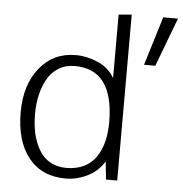

<svg xmlns="http://www.w3.org/2000/svg" viewBox="-53 -799 821 862"><g transform="rotate(5 357.0 -368.5)"><path d="M580.6 -528.3 647.9 -748H714.4L631.3 -528.3ZM273.9 11.2Q167 11.2 107.2 -63Q47.4 -137.2 47.4 -268.1Q47.4 -391.1 109.1 -468Q170.9 -544.9 272 -544.9Q321.8 -544.9 371.6 -523.4Q421.4 -502 447.3 -456.5V-472.7V-742.7L505.9 -748V0H455.6L446.8 -80.6Q418.9 -35.2 371.3 -12Q323.7 11.2 273.9 11.2ZM272.5 -36.6Q317.9 -36.6 352.1 -53.2Q386.2 -69.8 406.7 -100.1Q427.2 -130.4 437.3 -169.7Q447.3 -209 447.3 -256.8Q447.3 -495.6 271.5 -495.6Q230 -495.6 198.2 -475.8Q166.5 -456.1 148.2 -422.6Q129.9 -389.2 121.1 -349.9Q112.3 -310.5 112.3 -267.1Q112.3 -229.5 117.7 -196.5Q123 -163.6 135.3 -133.8Q147.5 -104 165.5 -82.8Q183.6 -61.5 210.9 -49.1Q238.3 -36.6 272.5 -36.6Z"/></g></svg>

Font: Oxygen Light
Style: Regular
Weight: 300
Designer: vernon adams
Foundry: Vernon Adams
Version: Version Release 0.2.3 webfont; ttfautohint (v0.93.3-1d66) -l